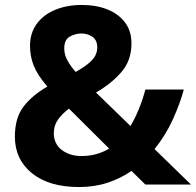

<svg xmlns="http://www.w3.org/2000/svg" viewBox="-20 -744 790 774"><path d="M310 -724Q368 -724 413 -706Q458 -688 484 -653.5Q510 -619 510 -569Q510 -500 469 -453Q428 -406 367 -371L506 -236Q526 -270 541 -307.5Q556 -345 566 -383H721Q706 -327 677 -263Q648 -199 603 -143L750 0H566L510 -55Q467 -25 414 -7.5Q361 10 299 10Q177 10 108.5 -46Q40 -102 40 -193Q40 -269 75 -314.5Q110 -360 171 -395Q132 -440 116.5 -478Q101 -516 101 -559Q101 -610 127.5 -647Q154 -684 201.5 -704Q249 -724 310 -724ZM309 -609Q284 -609 261.5 -596.5Q239 -584 239 -549Q239 -524 251.5 -501Q264 -478 285 -454Q327 -477 349.5 -500Q372 -523 372 -553Q372 -583 352 -596Q332 -609 309 -609ZM258 -306Q230 -285 213.5 -261.5Q197 -238 197 -207Q197 -164 229 -139.5Q261 -115 309 -115Q341 -115 369 -123Q397 -131 420 -145Z"/></svg>

Font: Noto Sans Bengali UI
Style: Bold
Weight: 700
Designer: Jelle Bosma - Monotype Design Team
Foundry: Monotype Imaging Inc.
Version: Version 2.003; ttfautohint (v1.8.4.7-5d5b)